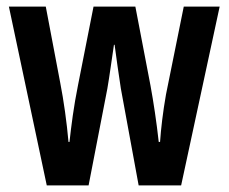

<svg xmlns="http://www.w3.org/2000/svg" viewBox="-20 -563 695 583"><path d="M347 -294Q342 -326 337 -361.5Q332 -397 328 -427H326Q321 -394 316 -358.5Q311 -323 306 -294L249 0H122L7 -543H119L163 -311Q171 -270 177.5 -223.5Q184 -177 188 -132H191Q195 -169 201 -212Q207 -255 217 -305L264 -543H391L437 -303Q444 -265 450.5 -221Q457 -177 462 -132H466Q468 -162 472.5 -199Q477 -236 484 -276L538 -543H647L530 0H401Z"/></svg>

Font: Noto Sans Ethiopic ExtraCondensed SemiBold
Style: Regular
Weight: 600
Width: 2
Designer: Monotype Design Team
Foundry: Monotype Imaging Inc.
Version: Version 2.102; ttfautohint (v1.8.4.7-5d5b)